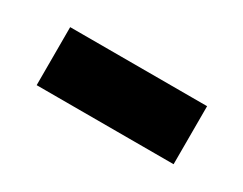

<svg xmlns="http://www.w3.org/2000/svg" viewBox="-33 -430 442 349"><g transform="rotate(30 188.5 -256.0)"><path d="M332.2 -195.2H44.8V-317H332.2Z"/></g></svg>

Font: Anek Devanagari Medium
Style: Regular
Weight: 500
Designer: Kailash Malviya (Devanagari) & Yesha Goshar (Latin)
Foundry: Ek Type
Version: Version 1.003